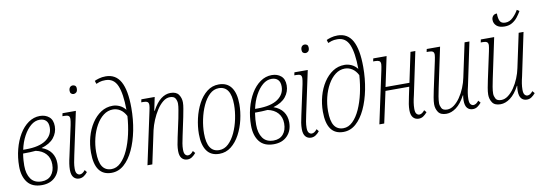

<svg xmlns="http://www.w3.org/2000/svg" viewBox="-58 -1159 4404 1559"><g transform="rotate(-10 2143.5 -380.0)"><path d="M186 10Q106 10 67.5 -39.5Q29 -89 29 -172Q29 -245 46.5 -312.5Q64 -380 95.5 -432.5Q127 -485 170.5 -515.5Q214 -546 265 -546Q311 -546 341 -520.5Q371 -495 371 -443Q371 -391 337.5 -349Q304 -307 234 -287Q286 -269 312.5 -232Q339 -195 339 -144Q339 -75 297.5 -32.5Q256 10 186 10ZM258 -516Q219 -516 185 -487.5Q151 -459 124.5 -410Q98 -361 85 -299H107Q217 -299 273 -338Q329 -377 329 -441Q329 -479 310 -497.5Q291 -516 258 -516ZM189 -20Q240 -20 268.5 -53Q297 -86 297 -142Q297 -194 267 -228Q237 -262 183 -273Q161 -271 136.5 -270Q112 -269 79 -269Q74 -237 72.5 -213.5Q71 -190 71 -170Q71 -102 100 -61Q129 -20 189 -20Z M568 -674Q556 -674 547.5 -681.5Q539 -689 539 -704Q539 -723 548 -733.5Q557 -744 572 -744Q583 -744 591.5 -737Q600 -730 600 -714Q600 -692 590 -683Q580 -674 568 -674ZM493 10Q465 10 447.5 -10Q430 -30 430 -72Q430 -97 434 -123Q438 -149 446 -183L499 -429Q502 -445 504 -458Q506 -471 506 -479Q506 -499 495.5 -505.5Q485 -512 463 -512H446L451 -536H561L486 -184Q479 -152 474.5 -126Q470 -100 470 -75Q470 -45 480.5 -33.5Q491 -22 504 -22Q526 -22 548 -50L563 -31Q549 -13 531.5 -1.5Q514 10 493 10Z M760 10Q623 10 623 -180Q623 -246 640 -308Q657 -370 689 -419Q721 -468 764.5 -496.5Q808 -525 862 -525Q890 -525 918 -512.5Q946 -500 967 -473Q966 -607 937.5 -673.5Q909 -740 840 -740Q811 -740 792.5 -734Q774 -728 763 -723L755 -749Q766 -755 791.5 -762.5Q817 -770 847 -770Q930 -770 969.5 -698.5Q1009 -627 1009 -482Q1009 -386 991.5 -297.5Q974 -209 941.5 -139.5Q909 -70 863.5 -30Q818 10 760 10ZM765 -20Q807 -20 842 -54Q877 -88 903 -145.5Q929 -203 945 -274.5Q961 -346 966 -422Q947 -459 919 -477Q891 -495 859 -495Q816 -495 780.5 -468Q745 -441 719 -395Q693 -349 679 -292.5Q665 -236 665 -178Q665 -96 690 -58Q715 -20 765 -20Z M1386 10Q1357 10 1339.5 -10Q1322 -30 1322 -71Q1322 -95 1326 -121Q1330 -147 1338 -183L1370 -331Q1377 -369 1382.5 -398.5Q1388 -428 1388 -450Q1388 -472 1377 -492.5Q1366 -513 1331 -513Q1302 -513 1274 -490.5Q1246 -468 1222.5 -431.5Q1199 -395 1181.5 -353Q1164 -311 1155 -272L1097 0H1057L1149 -429Q1157 -464 1157 -479Q1157 -499 1146 -505.5Q1135 -512 1113 -512H1096L1101 -536H1211L1188 -426H1192Q1226 -489 1263.5 -517.5Q1301 -546 1342 -546Q1390 -546 1409.5 -517.5Q1429 -489 1429 -453Q1429 -431 1423.5 -401Q1418 -371 1411 -335L1379 -184Q1372 -152 1367.5 -126Q1363 -100 1363 -75Q1363 -45 1373 -33.5Q1383 -22 1396 -22Q1418 -22 1440 -50L1456 -31Q1441 -13 1424 -1.5Q1407 10 1386 10Z M1649 10Q1580 10 1546 -38.5Q1512 -87 1512 -176Q1512 -239 1527 -304.5Q1542 -370 1571 -424.5Q1600 -479 1642.5 -512.5Q1685 -546 1740 -546Q1809 -546 1843.5 -497.5Q1878 -449 1878 -360Q1878 -297 1863 -232Q1848 -167 1818.5 -112Q1789 -57 1746.5 -23.5Q1704 10 1649 10ZM1653 -20Q1696 -20 1729.5 -52Q1763 -84 1786.5 -135Q1810 -186 1822.5 -246Q1835 -306 1835 -362Q1835 -516 1735 -516Q1693 -516 1659.5 -484.5Q1626 -453 1602.5 -401.5Q1579 -350 1566.5 -290Q1554 -230 1554 -174Q1554 -20 1653 -20Z M2098 10Q2018 10 1979.5 -39.5Q1941 -89 1941 -172Q1941 -245 1958.5 -312.5Q1976 -380 2007.5 -432.5Q2039 -485 2082.5 -515.5Q2126 -546 2177 -546Q2223 -546 2253 -520.5Q2283 -495 2283 -443Q2283 -391 2249.5 -349Q2216 -307 2146 -287Q2198 -269 2224.5 -232Q2251 -195 2251 -144Q2251 -75 2209.5 -32.5Q2168 10 2098 10ZM2170 -516Q2131 -516 2097 -487.5Q2063 -459 2036.5 -410Q2010 -361 1997 -299H2019Q2129 -299 2185 -338Q2241 -377 2241 -441Q2241 -479 2222 -497.5Q2203 -516 2170 -516ZM2101 -20Q2152 -20 2180.5 -53Q2209 -86 2209 -142Q2209 -194 2179 -228Q2149 -262 2095 -273Q2073 -271 2048.5 -270Q2024 -269 1991 -269Q1986 -237 1984.5 -213.5Q1983 -190 1983 -170Q1983 -102 2012 -61Q2041 -20 2101 -20Z M2480 -674Q2468 -674 2459.5 -681.5Q2451 -689 2451 -704Q2451 -723 2460 -733.5Q2469 -744 2484 -744Q2495 -744 2503.5 -737Q2512 -730 2512 -714Q2512 -692 2502 -683Q2492 -674 2480 -674ZM2405 10Q2377 10 2359.5 -10Q2342 -30 2342 -72Q2342 -97 2346 -123Q2350 -149 2358 -183L2411 -429Q2414 -445 2416 -458Q2418 -471 2418 -479Q2418 -499 2407.5 -505.5Q2397 -512 2375 -512H2358L2363 -536H2473L2398 -184Q2391 -152 2386.5 -126Q2382 -100 2382 -75Q2382 -45 2392.5 -33.5Q2403 -22 2416 -22Q2438 -22 2460 -50L2475 -31Q2461 -13 2443.5 -1.5Q2426 10 2405 10Z M2672 10Q2535 10 2535 -180Q2535 -246 2552 -308Q2569 -370 2601 -419Q2633 -468 2676.5 -496.5Q2720 -525 2774 -525Q2802 -525 2830 -512.5Q2858 -500 2879 -473Q2878 -607 2849.5 -673.5Q2821 -740 2752 -740Q2723 -740 2704.5 -734Q2686 -728 2675 -723L2667 -749Q2678 -755 2703.5 -762.5Q2729 -770 2759 -770Q2842 -770 2881.5 -698.5Q2921 -627 2921 -482Q2921 -386 2903.5 -297.5Q2886 -209 2853.5 -139.5Q2821 -70 2775.5 -30Q2730 10 2672 10ZM2677 -20Q2719 -20 2754 -54Q2789 -88 2815 -145.5Q2841 -203 2857 -274.5Q2873 -346 2878 -422Q2859 -459 2831 -477Q2803 -495 2771 -495Q2728 -495 2692.5 -468Q2657 -441 2631 -395Q2605 -349 2591 -292.5Q2577 -236 2577 -178Q2577 -96 2602 -58Q2627 -20 2677 -20Z M3293 10Q3264 10 3246.5 -10Q3229 -30 3229 -71Q3229 -95 3233 -121Q3237 -147 3245 -183L3261 -259H3065L3009 0H2969L3061 -429Q3064 -445 3066.5 -458Q3069 -471 3069 -479Q3069 -499 3058 -505.5Q3047 -512 3025 -512H3008L3013 -536H3123L3071 -290H3268L3320 -536H3360L3286 -184Q3278 -152 3274 -125.5Q3270 -99 3270 -75Q3270 -45 3280 -33.5Q3290 -22 3303 -22Q3325 -22 3347 -50L3363 -31Q3348 -13 3331 -1.5Q3314 10 3293 10Z M3521 10Q3473 10 3454 -18.5Q3435 -47 3435 -83Q3435 -107 3441 -140Q3447 -173 3453 -201L3502 -429Q3505 -445 3507.5 -458Q3510 -471 3510 -479Q3510 -499 3499 -505.5Q3488 -512 3466 -512H3449L3454 -536H3564L3494 -205Q3487 -173 3481.5 -140.5Q3476 -108 3476 -85Q3476 -65 3487 -44Q3498 -23 3533 -23Q3562 -23 3589.5 -43.5Q3617 -64 3640.5 -98Q3664 -132 3681 -173.5Q3698 -215 3706 -255L3766 -536H3806L3732 -184Q3724 -152 3720 -126Q3716 -100 3716 -75Q3716 -45 3726 -33.5Q3736 -22 3749 -22Q3771 -22 3793 -50L3809 -31Q3794 -13 3777 -1.5Q3760 10 3739 10Q3710 10 3693 -9.5Q3676 -29 3676 -72Q3676 -82 3677 -94Q3678 -106 3680 -114H3677Q3643 -50 3602.5 -20Q3562 10 3521 10Z M4110 -606Q4066 -606 4043.5 -626Q4021 -646 4021 -676Q4021 -694 4032 -707.5Q4043 -721 4065 -721Q4065 -679 4076.5 -657.5Q4088 -636 4121 -636Q4156 -636 4184.5 -664Q4213 -692 4229 -722L4249 -709Q4235 -684 4216 -660Q4197 -636 4171 -621Q4145 -606 4110 -606ZM3967 10Q3919 10 3900 -18.5Q3881 -47 3881 -83Q3881 -107 3887 -140Q3893 -173 3899 -201L3948 -429Q3951 -445 3953.5 -458Q3956 -471 3956 -479Q3956 -499 3945 -505.5Q3934 -512 3912 -512H3895L3900 -536H4010L3940 -205Q3933 -173 3927.5 -140.5Q3922 -108 3922 -85Q3922 -65 3933 -44Q3944 -23 3979 -23Q4008 -23 4035.5 -43.5Q4063 -64 4086.5 -98Q4110 -132 4127 -173.5Q4144 -215 4152 -255L4212 -536H4252L4178 -184Q4170 -152 4166 -126Q4162 -100 4162 -75Q4162 -45 4172 -33.5Q4182 -22 4195 -22Q4217 -22 4239 -50L4255 -31Q4240 -13 4223 -1.5Q4206 10 4185 10Q4156 10 4139 -9.5Q4122 -29 4122 -72Q4122 -82 4123 -94Q4124 -106 4126 -114H4123Q4089 -50 4048.5 -20Q4008 10 3967 10Z"/></g></svg>

Font: Noto Serif ExtraCondensed ExtraLight
Style: Italic
Weight: 200
Width: 2
Italic angle: -12°
Designer: Monotype Design Team
Foundry: Monotype Imaging Inc.
Version: Version 2.014; ttfautohint (v1.8.4.7-5d5b)